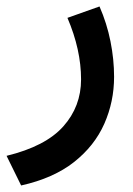

<svg xmlns="http://www.w3.org/2000/svg" viewBox="-39 -299 406 585"><path d="M264.2 -279.3Q286.6 -228 297.6 -173.1Q308.6 -118.2 308.6 -64.9Q308.6 10.7 278.8 78.1Q249 145.5 186.5 194.8Q124 244.1 25.4 266.1L-19 175.8Q99.6 147 153.8 86.2Q208 25.4 208 -57.1Q208 -147.5 166.5 -244.6Z"/></svg>

Font: Vazir Medium WOL
Style: Medium-WOL
Weight: 500
Designer: Saber Rastikerdar
Foundry: Saber Rastikerdar
Version: Version 27.0.1